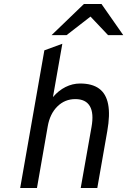

<svg xmlns="http://www.w3.org/2000/svg" viewBox="-20 -941 637 961"><path d="M81 0 202 -689 292 -722 245 -455Q273 -488 308 -505.5Q343 -523 381 -523Q441 -523 476 -497.5Q511 -472 521.2 -419.2Q531.5 -366.5 517 -285L467 0H384L438 -305Q450.5 -374 429.8 -409.5Q409 -445 357 -445Q304.5 -445 267.2 -408.2Q230 -371.5 219 -309L165 0ZM238 -765 400 -921H488L597 -765H521L433 -858L313 -765Z"/></svg>

Font: Overpass
Style: Italic
Weight: 400
Italic angle: -10°
Designer: Delve Withrington, Dave Bailey, Thomas Jockin
Foundry: Delve Fonts LLC
Version: Version 4.000